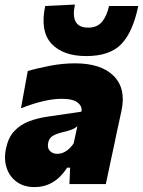

<svg xmlns="http://www.w3.org/2000/svg" viewBox="-20 -786 610 820"><path d="M127.5 13Q81.5 13 50.8 -9.8Q20 -32.5 8 -70.2Q-4 -108 6 -153.5Q16 -200 41.8 -227Q67.5 -254 103.8 -267.8Q140 -281.5 181 -287.5L327.5 -309Q332.5 -331 312.2 -347.5Q292 -364 244 -364Q205.5 -364 161.5 -353.2Q117.5 -342.5 69.5 -323.5L98.5 -482.5Q136.5 -494 191.8 -504.8Q247 -515.5 300.5 -515.5Q412 -515.5 465.5 -461.8Q519 -408 499 -314Q493 -287.5 487.8 -262Q482.5 -236.5 476.5 -210.5L470 -178Q461.5 -138.5 452 -94.5Q442.5 -50.5 432 0H276.5L279.5 -70H267Q213.5 13 127.5 13ZM224 -129Q244.5 -129 262.5 -140.8Q280.5 -152.5 294.5 -173.5L310.5 -247Q301 -238.5 287.8 -233Q274.5 -227.5 243.5 -220.5Q223 -215.5 206.2 -206.2Q189.5 -197 185.5 -175Q181.5 -152.5 193.8 -140.8Q206 -129 224 -129ZM348.5 -546.5Q249 -546.5 199.8 -599.5Q150.5 -652.5 173 -760.5L300 -766.5Q279 -668 356.5 -668Q395.5 -668 416.2 -693.5Q437 -719 445.5 -760.5H570.5Q547.5 -649 498.2 -597.8Q449 -546.5 348.5 -546.5Z"/></svg>

Font: Commissioner ExtraBold
Style: Italic
Weight: 800
Italic angle: -12°
Designer: Kostas Bartsokas
Foundry: Kostas Bartsokas
Version: Version 1.000; ttfautohint (v1.8.3)